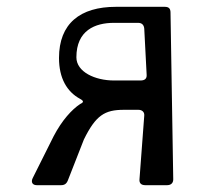

<svg xmlns="http://www.w3.org/2000/svg" viewBox="-20 -543 601 563"><path d="M470 0C481 0 488 -6 488 -17L480 -506C480 -518 475 -523 463 -523H320C215 -523 153 -474 153 -373C153 -314 176 -274 215 -253C226 -247 226 -243 215 -238C191 -222 162 -191 137 -143L76 -21C70 -9 75 0 88 0H159C169 0 175 -4 179 -14L226 -134C261 -205 287 -221 343 -221H386C396 -221 404 -215 403 -204L389 -17C388 -6 394 0 406 0ZM392 -307H314C259 -307 204 -332 204 -375C204 -454 259 -476 314 -476H385C396 -476 402 -470 403 -459L410 -324C411 -312 404 -307 392 -307Z"/></svg>

Font: OpenDyslexic3
Style: Regular
Weight: 400
Designer: Abelardo Gonzalez
Version: Version 3.001;PS 003.001;hotconv 1.0.88;makeotf.lib2.5.64775